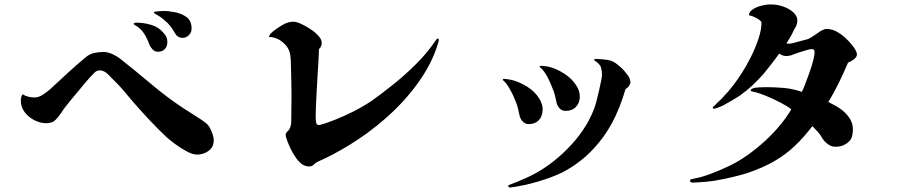

<svg xmlns="http://www.w3.org/2000/svg" viewBox="-20 -781 4040 857"><path d="M934 -155Q934 -124 911 -107.5Q888 -91 859 -91Q840 -91 813 -105.5Q786 -120 760.5 -139Q735 -158 721 -171Q683 -207 647 -245.5Q611 -284 576 -324Q555 -348 534.5 -373Q514 -398 491 -420Q480 -432 462 -449.5Q444 -467 425 -467Q412 -467 401 -456Q382 -437 365 -417Q349 -398 333 -378.5Q317 -359 300 -339Q289 -325 277 -310.5Q265 -296 255 -280Q242 -260 227.5 -245.5Q213 -231 186 -231Q160 -231 133.5 -244.5Q107 -258 90 -280.5Q73 -303 73 -331Q73 -339 74.5 -346.5Q76 -354 81 -360Q104 -346 134 -346Q153 -346 171.5 -358.5Q190 -371 203 -382Q242 -418 281.5 -454.5Q321 -491 362 -525Q380 -540 400 -544.5Q420 -549 442 -549Q460 -549 480.5 -540Q501 -531 515 -520Q587 -463 657 -404Q727 -345 803 -295Q814 -288 836.5 -274Q859 -260 880.5 -245.5Q902 -231 909 -222Q918 -211 926 -190Q934 -169 934 -155ZM727 -594Q727 -574 716 -562Q705 -550 684 -550Q671 -550 661 -560.5Q651 -571 647 -582Q643 -593 638 -604Q633 -615 627 -625Q610 -654 584 -668Q582 -670 579.5 -671Q577 -672 577 -675Q577 -678 581 -679Q585 -680 587 -680Q621 -680 655 -670Q689 -660 711 -633Q727 -616 727 -594ZM835 -655Q836 -638 824 -625Q812 -612 795 -612Q773 -612 761 -633Q752 -649 741 -663.5Q730 -678 716 -689Q706 -699 694 -706.5Q682 -714 670 -721Q667 -724 667 -725Q666 -727 668.5 -727.5Q671 -728 672 -729Q676 -730 691 -731Q706 -732 710 -732Q734 -732 763 -726Q792 -720 813 -704.5Q834 -689 835 -658Z M1938 -597Q1937 -595 1936 -590.5Q1935 -586 1933 -581Q1907 -496 1845.5 -410.5Q1784 -325 1699 -251Q1622 -184 1541.5 -135Q1461 -86 1400 -60Q1390 -56 1381.5 -47Q1373 -38 1359 -38Q1346 -38 1331 -46Q1316 -56 1302.5 -74.5Q1289 -93 1279 -113.5Q1269 -134 1263 -150Q1260 -158 1257.5 -166Q1255 -174 1255 -179Q1255 -184 1258.5 -189Q1262 -194 1266 -197Q1271 -201 1275.5 -212.5Q1280 -224 1280 -239Q1280 -269 1280.5 -294Q1281 -319 1281 -341Q1281 -346 1281 -371Q1281 -396 1280 -429Q1279 -462 1278.5 -491Q1278 -520 1276 -533Q1272 -567 1243 -591.5Q1214 -616 1180 -616Q1180 -618 1183 -623Q1186 -628 1187 -630Q1192 -634 1194.5 -637Q1197 -640 1204 -645Q1219 -657 1242.5 -670.5Q1266 -684 1288 -684Q1304 -684 1323 -675Q1342 -666 1359.5 -655Q1377 -644 1386 -636Q1398 -626 1407 -614Q1416 -602 1416 -589Q1416 -573 1404 -562Q1403 -546 1402.5 -531Q1402 -516 1401 -501Q1400 -486 1398 -453.5Q1396 -421 1394 -383Q1392 -345 1390.5 -313Q1389 -281 1389 -267Q1389 -244 1391 -233.5Q1393 -223 1403 -223Q1404 -223 1406 -223Q1408 -223 1410 -224Q1433 -230 1473 -245.5Q1513 -261 1557.5 -283.5Q1602 -306 1639 -331Q1684 -363 1736.5 -405Q1789 -447 1839 -497Q1889 -547 1925 -601Q1926 -603 1929 -606Q1932 -609 1934 -609Q1940 -609 1938 -597Z M2402 -290Q2401 -261 2384.5 -244Q2368 -227 2340 -227Q2323 -227 2312 -240Q2301 -253 2299 -266Q2295 -283 2292 -297Q2289 -311 2281 -330Q2277 -340 2271.5 -352.5Q2266 -365 2259 -377Q2242 -410 2224 -424Q2224 -429 2231 -429Q2239 -428 2248 -427Q2257 -426 2265 -424Q2300 -415 2334 -393.5Q2368 -372 2387 -341Q2393 -332 2398 -317.5Q2403 -303 2402 -290ZM2794 -413Q2794 -408 2788.5 -399Q2783 -390 2772 -383Q2746 -295 2711.5 -231.5Q2677 -168 2630 -118Q2602 -87 2564.5 -58.5Q2527 -30 2485 -9Q2443 11 2381 29.5Q2319 48 2257 56Q2252 56 2249.5 52.5Q2247 49 2251 45Q2268 39 2291 29.5Q2314 20 2335.5 10Q2357 0 2369 -7Q2406 -27 2441.5 -54Q2477 -81 2508 -112Q2550 -153 2582.5 -201Q2615 -249 2633 -299Q2638 -312 2643.5 -334Q2649 -356 2654.5 -379.5Q2660 -403 2663.5 -422Q2667 -441 2667 -447Q2667 -464 2662.5 -480Q2658 -496 2632 -512Q2632 -518 2640 -518Q2670 -517 2692.5 -513.5Q2715 -510 2735 -494Q2740 -490 2744.5 -486Q2749 -482 2756 -476Q2766 -466 2780 -448Q2794 -430 2794 -413ZM2568 -348Q2567 -320 2550 -303Q2533 -286 2505 -286Q2487 -286 2476.5 -299Q2466 -312 2464 -324Q2460 -341 2457 -355Q2454 -369 2446 -387Q2442 -398 2436.5 -410.5Q2431 -423 2425 -435Q2406 -470 2388 -483Q2388 -486 2391 -486.5Q2394 -487 2396 -487Q2404 -486 2413 -485.5Q2422 -485 2430 -483Q2465 -474 2499 -452Q2533 -430 2552 -400Q2568 -377 2568 -348Z M3805 -538Q3805 -519 3765 -501Q3746 -456 3723.5 -410Q3701 -364 3677 -326Q3693 -318 3712 -307.5Q3731 -297 3744 -285Q3787 -248 3787 -204Q3787 -188 3783.5 -173.5Q3780 -159 3769 -149Q3759 -139 3744.5 -132.5Q3730 -126 3707 -126Q3689 -126 3671.5 -140.5Q3654 -155 3645 -173Q3641 -181 3629 -194Q3617 -207 3606 -218Q3568 -168 3527.5 -129.5Q3487 -91 3436 -61.5Q3385 -32 3317 -9Q3293 -1 3251 9Q3209 19 3168 26Q3155 28 3134 30Q3113 32 3095 33Q3077 34 3072 34Q3060 34 3060 26Q3060 21 3064 19.5Q3068 18 3074 17Q3109 11 3150.5 -4.5Q3192 -20 3232 -39Q3275 -59 3317 -89Q3359 -119 3396 -153Q3431 -185 3462 -222.5Q3493 -260 3512 -293Q3493 -308 3462 -324Q3431 -340 3399.5 -353Q3368 -366 3345 -371Q3340 -372 3335.5 -373Q3331 -374 3331 -377Q3331 -383 3342 -387Q3347 -389 3353.5 -389.5Q3360 -390 3367 -391Q3375 -391 3383.5 -391.5Q3392 -392 3399 -392Q3438 -392 3478.5 -388.5Q3519 -385 3559 -371Q3565 -382 3574 -405.5Q3583 -429 3593 -457Q3603 -485 3609.5 -510Q3616 -535 3616 -548Q3616 -562 3604 -562Q3597 -562 3579.5 -557Q3562 -552 3545 -546.5Q3528 -541 3521 -538Q3513 -534 3504.5 -532.5Q3496 -531 3489 -531Q3472 -531 3458 -542Q3442 -519 3423.5 -495.5Q3405 -472 3388 -451Q3363 -423 3338.5 -400Q3314 -377 3282 -354Q3275 -349 3252 -335.5Q3229 -322 3209 -311Q3199 -306 3185.5 -301Q3172 -296 3169 -296Q3161 -296 3161 -300Q3161 -302 3165.5 -306.5Q3170 -311 3172 -312Q3181 -322 3190.5 -330.5Q3200 -339 3206 -346Q3235 -376 3255 -403Q3275 -430 3293 -458Q3311 -486 3331 -525.5Q3351 -565 3365 -606.5Q3379 -648 3379 -680Q3379 -687 3360.5 -698Q3342 -709 3323 -713Q3323 -727 3338.5 -738Q3354 -749 3376 -755Q3398 -761 3417 -761Q3446 -762 3474 -752.5Q3502 -743 3520.5 -726.5Q3539 -710 3539 -690Q3539 -669 3524 -648Q3516 -630 3508.5 -617Q3501 -604 3490 -587Q3493 -586 3499 -586Q3503 -586 3506.5 -586.5Q3510 -587 3513 -587Q3533 -592 3552.5 -597.5Q3572 -603 3588 -607Q3605 -616 3619 -626Q3633 -636 3642 -642Q3646 -644 3654.5 -648Q3663 -652 3669 -652Q3682 -652 3697 -647.5Q3712 -643 3731 -630Q3747 -619 3765 -600.5Q3783 -582 3790 -571Q3798 -560 3801.5 -551.5Q3805 -543 3805 -538Z"/></svg>

Font: Kaisei Tokumin
Style: Bold
Weight: 700
Designer: Font-Kai, 金井和夫
Foundry: KAZUO KANAI
Version: Version 5.003